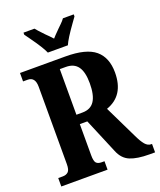

<svg xmlns="http://www.w3.org/2000/svg" viewBox="-166 -1033 943 1135"><g transform="rotate(-20 305.0 -465.5)"><path d="M20 -53H49Q70 -53 83 -65Q96 -77 96 -113V-600Q96 -661 49 -661H20V-714H306Q436 -714 492.5 -666.5Q549 -619 549 -525Q549 -380 431 -339L529 -137Q550 -92 567 -72.5Q584 -53 604 -53H610V0H575Q498 0 453.5 -18.5Q409 -37 388 -90L296 -309H249V-113Q249 -76 259.5 -64.5Q270 -53 292 -53H311V0H20ZM287 -368Q339 -368 363 -405Q387 -442 387 -516Q387 -587 362.5 -621Q338 -655 287 -655H249V-368ZM144 -886 121 -918V-931H190Q198 -920 239 -877Q256 -861 279 -836Q286 -845 323 -882Q328 -887 344.5 -903Q361 -919 369 -931H437V-918L414 -886Q357 -807 342 -771H216Q201 -807 144 -886Z"/></g></svg>

Font: Noto Serif CondExtraBold
Style: Regular
Weight: 800
Width: 3
Designer: Monotype Design Team
Foundry: Monotype Imaging Inc.
Version: Version 1.001